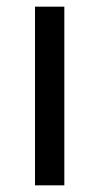

<svg xmlns="http://www.w3.org/2000/svg" viewBox="-20 -556 298 576"><path d="M173 0V-536H85V0Z"/></svg>

Font: Noto Sans Arabic UI
Style: Regular
Weight: 400
Designer: Monotype Design Team, Nadine Chahine and Nizar Qandah
Foundry: Monotype Imaging Inc.
Version: Version 2.010